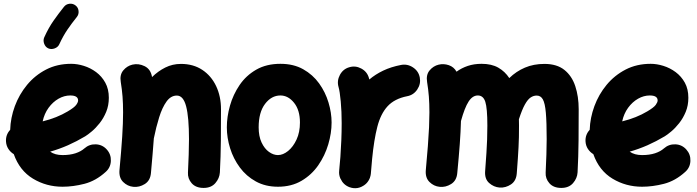

<svg xmlns="http://www.w3.org/2000/svg" viewBox="-20 -909 3679 1013"><path d="M537.6 -2Q485.4 45.4 425.5 60.8Q365.7 76.2 310.1 76.2Q224.6 76.2 154.1 33.7Q83.5 -8.8 52.7 -95.7Q35.6 -106 24.4 -123Q13.2 -140.1 11.7 -161.6Q9.3 -197.8 33.7 -224.1Q35.6 -287.1 58.3 -348.9Q81.1 -410.6 122.8 -461.2Q164.6 -511.7 223.1 -542Q281.7 -572.3 355.5 -572.3Q387.7 -572.3 422.4 -561.5Q457 -550.8 487.1 -528.6Q517.1 -506.3 535.6 -472.7Q554.2 -439 554.2 -393.1Q554.2 -352.5 540.3 -318.8Q526.4 -285.2 505.6 -259Q484.9 -232.9 464.1 -215.6Q443.4 -198.2 429.7 -189.9Q384.8 -163.1 338.9 -142.8Q293 -122.6 244.6 -108.9Q270 -90.8 310.1 -90.8Q349.1 -90.8 378.2 -100.3Q407.2 -109.9 425.3 -126Q451.2 -148.9 485.8 -147.5Q520.5 -146 543.5 -120.1Q566.4 -94.7 564.9 -59.8Q563.5 -24.9 537.6 -2ZM350.6 -405.3Q318.8 -405.3 288.8 -388.2Q258.8 -371.1 236.3 -340.3Q213.9 -309.6 205.1 -268.6Q280.3 -287.1 337.4 -321.3Q372.1 -341.8 382.1 -355.7Q392.1 -369.6 392.1 -378.9Q392.1 -405.3 350.6 -405.3ZM378.4 -880.4Q392.6 -869.6 394.5 -851.3Q396.5 -833 385.3 -819.3Q357.9 -785.2 335.4 -752.2Q313 -719.2 293 -675.8Q286.1 -660.2 268.3 -653.6Q250.5 -647 234.9 -653.8Q219.7 -660.6 213.1 -678.2Q206.5 -695.8 213.4 -711.9Q236.3 -762.7 263.2 -800.8Q290 -838.9 317.4 -873Q328.6 -887.2 346.7 -889.2Q364.7 -891.1 378.4 -880.4Z M610.4 -11.7Q620.1 -116.2 624.8 -188.7Q629.4 -261.2 629.4 -315.9Q629.4 -361.8 626.5 -399.7Q623.5 -437.5 617.2 -476.1Q610.8 -514.2 630.4 -537.6Q649.9 -561 678.2 -567.9Q710.9 -575.7 743.2 -559.8Q775.4 -543.9 782.2 -502.4Q814 -533.7 852.1 -552.7Q890.1 -571.8 934.6 -571.8Q1000 -571.8 1047.4 -540.3Q1094.7 -508.8 1120.4 -454.6Q1146 -400.4 1146 -332.5Q1146 -252.9 1145.3 -167.5Q1144.5 -82 1140.1 0.5Q1138.2 31.7 1116.2 57.1Q1094.2 82.5 1054.2 82.5Q1013.2 82.5 991.5 57.9Q969.7 33.2 971.7 1Q974.1 -49.3 975.6 -93.3Q977.1 -137.2 977.1 -174.8Q977.1 -290 962.2 -347.4Q947.3 -404.8 913.1 -404.8Q881.3 -404.8 858.6 -373.3Q835.9 -341.8 819.8 -290.3Q803.7 -238.8 791.5 -178.2V-177.2Q788.6 -138.2 784.9 -93.3Q781.2 -48.3 776.4 3.9Q772.9 43.9 743.9 62Q714.8 80.1 683.1 76.7Q652.8 73.7 629.9 51.3Q606.9 28.8 610.4 -11.7Z M1459.5 -572.3Q1528.8 -572.3 1579.6 -543.7Q1630.4 -515.1 1663.6 -469Q1696.8 -422.9 1713.1 -368.4Q1729.5 -314 1729.5 -262.7Q1729.5 -206.5 1711.9 -147.2Q1694.3 -87.9 1659.2 -37.1Q1624 13.7 1570.8 44.9Q1517.6 76.2 1446.3 76.2Q1380.4 76.2 1329.8 48.3Q1279.3 20.5 1245.4 -25.4Q1211.4 -71.3 1194.1 -126.7Q1176.8 -182.1 1176.8 -237.3Q1176.8 -293 1193.4 -351.6Q1210 -410.2 1244.1 -460.4Q1278.3 -510.7 1332 -541.5Q1385.7 -572.3 1459.5 -572.3ZM1459.5 -405.3Q1412.1 -405.3 1378.4 -360.8Q1344.7 -316.4 1344.7 -237.3Q1344.7 -189.9 1360.1 -157.2Q1375.5 -124.5 1398.9 -107.7Q1422.4 -90.8 1446.3 -90.8Q1473.1 -90.8 1500 -112.5Q1526.9 -134.3 1544.7 -172.9Q1562.5 -211.4 1562.5 -262.7Q1562.5 -328.1 1531.5 -366.7Q1500.5 -405.3 1459.5 -405.3Z M1844.7 83.5Q1835 82.5 1825.7 79.1Q1825.7 79.1 1825.2 79.1Q1824.7 78.6 1823.7 78.6Q1791 65.9 1776.9 34.2Q1776.9 34.2 1776.4 34.2Q1776.4 33.7 1775.9 32.7Q1767.1 13.2 1769.5 -8.3Q1770 -11.2 1770 -14.6Q1771.5 -30.8 1772.9 -47.6Q1774.4 -64.5 1775.9 -81.1Q1778.8 -122.6 1780.8 -168.7Q1782.7 -214.8 1782.7 -259.8Q1782.7 -320.8 1777.8 -373.8Q1772.9 -426.8 1766.1 -450.2Q1756.8 -482.9 1773.4 -513.9Q1790 -544.9 1822.8 -554.2Q1855.5 -564 1886.2 -547.4Q1917 -530.8 1926.3 -498Q1927.7 -493.7 1928.7 -489.7Q1960.4 -516.6 2001.7 -536.4Q2043 -556.2 2096.2 -566.4Q2129.9 -572.8 2159.2 -553.2Q2188.5 -533.7 2194.8 -500Q2201.2 -466.3 2181.6 -437Q2162.1 -407.7 2128.4 -401.4Q2061.5 -388.2 2024.9 -348.4Q1988.3 -308.6 1970.7 -239.7Q1953.1 -170.9 1943.4 -71.3Q1940.4 -28.3 1936.5 8.3Q1935.5 18.1 1932.1 27.3Q1932.1 27.3 1932.1 27.8Q1931.6 28.3 1931.6 29.3Q1918.9 62 1887.2 76.2Q1887.2 76.2 1887.2 76.7Q1886.7 76.7 1885.7 77.1Q1866.2 85.9 1844.7 83.5Z M2226.6 -11.7Q2239.7 -151.4 2243.7 -237.3Q2243.2 -245.6 2244.1 -253.4Q2245.6 -287.1 2245.6 -315.9Q2245.6 -361.8 2242.7 -399.7Q2239.7 -437.5 2233.4 -476.1Q2227.1 -514.2 2246.6 -537.6Q2266.1 -561 2294.4 -567.9Q2320.8 -574.2 2347.7 -565.2Q2374.5 -556.2 2388.7 -530.8Q2415.5 -550.3 2448.2 -561.3Q2481 -572.3 2521 -572.3Q2573.7 -572.3 2609.1 -552Q2644.5 -531.7 2667 -497.1Q2703.6 -532.7 2749.5 -552.2Q2795.4 -571.8 2852.5 -571.8Q2918 -571.8 2957.5 -540.3Q2997.1 -508.8 3015.1 -454.6Q3033.2 -400.4 3033.2 -332.5Q3033.2 -252.9 3032.5 -167.5Q3031.7 -82 3027.3 0.5Q3025.4 31.7 3003.4 57.1Q2981.4 82.5 2941.4 82.5Q2900.4 82.5 2878.7 57.9Q2856.9 33.2 2858.9 1Q2861.3 -49.3 2862.8 -93.3Q2864.3 -137.2 2864.3 -174.8Q2864.3 -264.2 2859.9 -314.2Q2855.5 -364.3 2844.2 -384.5Q2833 -404.8 2811.5 -404.8Q2794.9 -404.8 2779.8 -394.8Q2764.6 -384.8 2749.5 -357.9Q2734.4 -331.1 2717.8 -279.8Q2718.3 -263.7 2718.3 -246.1Q2718.3 -212.4 2717.8 -185.5Q2717.3 -158.7 2715.8 -132.1Q2714.4 -105.5 2712.2 -72.5Q2710 -39.6 2706.5 5.9Q2703.6 45.4 2675.8 64Q2647.9 82.5 2616.2 80.6Q2585 78.1 2560.8 56.6Q2536.6 35.2 2539.6 -5.9Q2543.9 -64 2546.4 -101.8Q2548.8 -139.6 2550 -172.1Q2551.3 -204.6 2551.3 -246.1Q2551.3 -338.4 2540.5 -371.8Q2529.8 -405.3 2501 -405.3Q2473.1 -405.3 2452.4 -373.3Q2431.6 -341.3 2412.1 -270.5Q2410.6 -215.8 2405.8 -148.9Q2400.9 -82 2392.6 3.9Q2389.2 43.9 2360.1 62Q2331.1 80.1 2299.3 76.7Q2269 73.7 2246.1 51.3Q2223.1 28.8 2226.6 -11.7Z M3595.2 -2Q3543 45.4 3483.2 60.8Q3423.3 76.2 3367.7 76.2Q3282.2 76.2 3211.7 33.7Q3141.1 -8.8 3110.4 -95.7Q3093.3 -106 3082 -123Q3070.8 -140.1 3069.3 -161.6Q3066.9 -197.8 3091.3 -224.1Q3093.3 -287.1 3116 -348.9Q3138.7 -410.6 3180.4 -461.2Q3222.2 -511.7 3280.8 -542Q3339.4 -572.3 3413.1 -572.3Q3445.3 -572.3 3480 -561.5Q3514.6 -550.8 3544.7 -528.6Q3574.7 -506.3 3593.3 -472.7Q3611.8 -439 3611.8 -393.1Q3611.8 -352.5 3597.9 -318.8Q3584 -285.2 3563.2 -259Q3542.5 -232.9 3521.7 -215.6Q3501 -198.2 3487.3 -189.9Q3442.4 -163.1 3396.5 -142.8Q3350.6 -122.6 3302.2 -108.9Q3327.6 -90.8 3367.7 -90.8Q3406.7 -90.8 3435.8 -100.3Q3464.8 -109.9 3482.9 -126Q3508.8 -148.9 3543.5 -147.5Q3578.1 -146 3601.1 -120.1Q3624 -94.7 3622.6 -59.8Q3621.1 -24.9 3595.2 -2ZM3408.2 -405.3Q3376.5 -405.3 3346.4 -388.2Q3316.4 -371.1 3293.9 -340.3Q3271.5 -309.6 3262.7 -268.6Q3337.9 -287.1 3395 -321.3Q3429.7 -341.8 3439.7 -355.7Q3449.7 -369.6 3449.7 -378.9Q3449.7 -405.3 3408.2 -405.3Z"/></svg>

Font: Mikhak Black
Style: Regular
Weight: 900
Designer: Amin Abedi
Version: Version 3.3